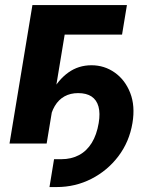

<svg xmlns="http://www.w3.org/2000/svg" viewBox="-20 -566 614 757"><path d="M175.1 171.5 193.1 61.7H221.3Q261.3 61.7 291.7 45.4Q322.1 29.2 341.7 -2.6Q361.3 -34.3 369.1 -80.7Q375.6 -119.5 368.3 -145.9Q361 -172.2 340.9 -185.6Q320.7 -198.9 288 -198.9Q257.6 -198.9 234.4 -186.1Q211.1 -173.3 196 -148Q181 -122.7 174.8 -85.4H145.7Q156.8 -150.9 183.2 -201.3Q209.7 -251.6 249.6 -280.2Q289.6 -308.7 340.6 -308.7Q391.7 -308.7 432.5 -279.8Q473.3 -251 493.4 -199.7Q513.5 -148.4 502.2 -80.7Q489.9 -7.2 447 49.7Q404 106.6 340.6 139Q277.2 171.5 203.3 171.5ZM480.4 -545.9 461.2 -429.5H235L163.9 0H17.5L107.8 -545.9Z"/></svg>

Font: Inter
Style: Italic
Weight: 400
Italic angle: -9.3988°
Designer: Rasmus Andersson
Foundry: rsms
Version: Version 4.001;git-66647c0bb